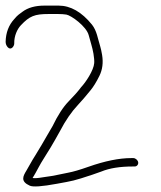

<svg xmlns="http://www.w3.org/2000/svg" viewBox="-34 -645 573 685"><path d="M459 -66C457.7 -73.9 449.4 -81 441.5 -81H434.5C391.2 -81 340.1 -70.6 281.3 -49.9C250.8 -39.1 226.8 -32.1 209.3 -28.9C178.7 -23.2 158.1 -17.4 129.2 -14C112.8 -12.1 97.2 -7.6 82.3 -10C89 -21.4 95.7 -32.1 103.4 -47.4C112.7 -65.8 136.5 -101.5 146.7 -119C154.9 -133 154.9 -133 163 -147C168.5 -156.3 174.2 -166.7 180.4 -178C199.8 -215.3 221.1 -246.3 244.4 -271C253.1 -280.3 260 -288 265 -294L288.4 -322.1C299 -334.8 309.8 -352.2 320.7 -374.4C331.6 -396.6 334.8 -421.4 330.3 -448.8C328 -462.3 325.8 -472.3 323.7 -479C314.7 -507.6 311.6 -535 294.2 -557C257.5 -602.3 217.8 -625 174.9 -625H124.7C91.8 -625 65.6 -617.7 46.1 -603C39.4 -598 39.4 -598 32.7 -593C28.3 -589.7 23 -584.3 16.9 -577C-2.7 -555.7 -13 -529 -13.9 -496.8C-14.1 -489.3 -11.7 -482.7 -6.8 -476.9C5.1 -463.3 17 -480.5 16.8 -489.5C16 -517 27.9 -541.8 40.6 -555C71.5 -587.8 89.8 -595 139.2 -595H172.7C184.2 -595 194.1 -594.3 202.6 -593C219.4 -590.4 274.6 -551 282.6 -519C287.5 -499.2 295.5 -477.2 299.5 -453.2C301.8 -439.4 302.7 -428.2 302.1 -419.8C300.3 -394.1 271.8 -351.1 255.4 -334C245.2 -320.1 230.3 -303.2 210.8 -283.3C191.4 -263.4 172.3 -234 153.5 -195L136 -165C123.6 -143.7 106.4 -113.2 92.3 -91.2C77.2 -67.6 73 -57.6 60 -36C48 -16.2 38.2 2.3 72.4 17.5C84.1 22.7 116.3 20.4 169.1 10.6C226.1 0.1 227 1.1 296.3 -22L327.5 -33C356.7 -45 394 -51 439.5 -51H446.5C454.4 -51 460.3 -58.1 459 -66Z"/></svg>

Font: MewTooHand
Style: Lta
Weight: 400
Designer: Mew Too, Robert Jablonski
Version: Version 0.77